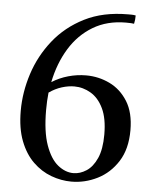

<svg xmlns="http://www.w3.org/2000/svg" viewBox="-54 -789 678 846"><g transform="rotate(5 285.5 -366.0)"><path d="M293 12Q248 12 203.5 -4.5Q159 -21 123 -56Q87 -91 65.5 -146.5Q44 -202 44 -280Q44 -362 70.5 -444Q97 -526 151 -594Q205 -662 286.5 -703Q368 -744 478 -744Q482 -744 492 -744Q502 -744 512 -742Q512 -722 508 -705Q503 -706 494.5 -706.5Q486 -707 472 -707Q389 -707 326.5 -669.5Q264 -632 224 -566.5Q184 -501 167 -417Q200 -438 239 -449Q278 -460 318 -460Q373 -460 422 -436.5Q471 -413 502 -363.5Q533 -314 533 -236Q533 -153 498 -98Q463 -43 408 -15.5Q353 12 293 12ZM159 -370Q155 -333 155 -293Q155 -197 176 -138Q197 -79 230 -52.5Q263 -26 299 -26Q328 -26 356 -44Q384 -62 402 -102Q420 -142 420 -207Q420 -278 399 -322Q378 -366 343.5 -386.5Q309 -407 270 -407Q244 -407 215 -398Q186 -389 159 -370Z"/></g></svg>

Font: Tiro Gurmukhi
Style: Regular
Weight: 400
Designer: Gurmukhi: John Hudson & Fiona Ross. Latin: John Hudson.
Foundry: Tiro Typeworks Ltd.
Version: Version 1.52